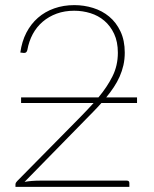

<svg xmlns="http://www.w3.org/2000/svg" viewBox="-20 -731 602 751"><path d="M376.5 -328Q362 -311.5 346 -295.2Q330 -279 313.5 -262L76 -19.5Q89 -22 104.2 -23.2Q119.5 -24.5 136.5 -24.5H476Q486 -24.5 486 -15V0H40.5V-9.5Q40.5 -13.5 42.5 -16.8Q44.5 -20 47 -22.5L294.5 -273.5Q308 -287.5 321 -301Q334 -314.5 346 -328H62.5V-350H365Q399 -390.5 420 -432.5Q441 -474.5 441 -524.5Q441 -567.5 426.5 -598.5Q412 -629.5 388.2 -649.8Q364.5 -670 333.8 -679.5Q303 -689 270 -689Q233 -689 202 -677.8Q171 -666.5 147.2 -646.2Q123.5 -626 108.2 -597.8Q93 -569.5 87 -535.5Q84 -522.5 72.5 -524L59.5 -525.5Q65.5 -569 83.2 -603.2Q101 -637.5 128.5 -661.5Q156 -685.5 192.2 -698.2Q228.5 -711 271 -711Q308.5 -711 344 -700Q379.5 -689 407 -666.2Q434.5 -643.5 451.2 -608.2Q468 -573 468 -525Q468 -499.5 462.8 -476.2Q457.5 -453 448 -431.5Q438.5 -410 425 -389.8Q411.5 -369.5 395.5 -350H516V-328Z"/></svg>

Font: Lato ExtraLight
Style: Regular
Weight: 275
Designer: Lukasz Dziedzic with Adam Twardoch and Botio Nikoltchev
Foundry: tyPoland Lukasz Dziedzic
Version: Version 2.015; 2015-08-06; http://www.latofonts.com/